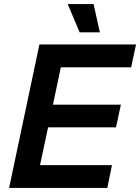

<svg xmlns="http://www.w3.org/2000/svg" viewBox="-20 -930 693 950"><path d="M374 -770H474L443 -910H315ZM25 0H511L534 -113H178L218 -300H554L578 -412H242L281 -597H629L653 -710H175Z"/></svg>

Font: Geist SemiBold
Style: Italic
Weight: 600
Italic angle: -12°
Designer: Basement.studio, Andrés Briganti, Mateo Zaragoza
Foundry: Basement.studio, Vercel, Andrés Briganti, Guido Ferreyra, Mateo Zaragoza
Version: Version 1.500